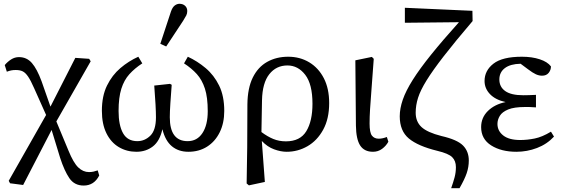

<svg xmlns="http://www.w3.org/2000/svg" viewBox="-20 -787 2967 1012"><path d="M33 179 26 166 223 -181 160 -322Q142 -363 128 -383.5Q114 -404 99.5 -411Q85 -418 63 -418Q50 -418 39.5 -416Q29 -414 16 -409L5 -444Q20 -462 39 -474Q58 -486 80 -486Q121 -486 148 -455Q175 -424 199 -359L246 -225L377 -482L450 -477L458 -464L277 -147L341 7Q367 71 392.5 95.5Q418 120 449 120Q462 120 473 117.5Q484 115 495 111L503 138Q476 191 421 191Q372 191 345.5 152Q319 113 297 45L252 -102L102 188Z M699 13Q648 13 606.5 -11.5Q565 -36 541 -84.5Q517 -133 517 -203Q517 -281 544 -336Q571 -391 614.5 -428Q658 -465 709 -488L730 -453Q690 -427 662 -396Q634 -365 619.5 -319Q605 -273 605 -202Q605 -127 628.5 -85Q652 -43 704 -43Q743 -43 772.5 -72Q802 -101 802 -169Q802 -221 793 -336L876 -345L885 -340Q881 -289 878 -243Q875 -197 875 -169Q875 -43 969 -43Q1019 -43 1047 -85.5Q1075 -128 1075 -201Q1075 -274 1060 -320Q1045 -366 1017.5 -396.5Q990 -427 950 -453L970 -488Q1020 -465 1064 -428Q1108 -391 1135 -336Q1162 -281 1162 -202Q1162 -138 1138 -89.5Q1114 -41 1071.5 -14Q1029 13 973 13Q921 13 886 -16Q851 -45 836 -106Q822 -43 785.5 -15Q749 13 699 13ZM825 -556 881 -726Q889 -749 901 -758Q913 -767 926 -767Q944 -767 955.5 -756.5Q967 -746 967 -729Q967 -716 962 -706Q957 -696 945 -677L856 -542Z M1361 -259 1358 -91Q1390 -67 1420.5 -54.5Q1451 -42 1487 -42Q1562 -42 1594.5 -95.5Q1627 -149 1627 -240Q1627 -343 1589 -392.5Q1551 -442 1495 -442Q1436 -442 1399.5 -396Q1363 -350 1361 -259ZM1280 180 1283 -12 1284 -237Q1285 -323 1312.5 -378.5Q1340 -434 1388.5 -461Q1437 -488 1499 -488Q1561 -488 1610 -458.5Q1659 -429 1687 -374.5Q1715 -320 1715 -244Q1715 -161 1683.5 -103.5Q1652 -46 1601 -16.5Q1550 13 1491 13Q1460 13 1424.5 0Q1389 -13 1360 -44L1376 172L1292 190Z M1946 13Q1900 13 1878.5 -20Q1857 -53 1856 -125L1853 -469L1940 -487L1950 -477Q1943 -378 1938 -315Q1933 -252 1930.5 -211Q1928 -170 1928 -136Q1928 -88 1940.5 -72Q1953 -56 1976 -56Q1987 -56 1998 -58.5Q2009 -61 2019 -65L2027 -40Q2015 -18 1994 -2.5Q1973 13 1946 13Z M2358 205Q2369 174 2376 148Q2383 122 2383 94Q2383 61 2363.5 41.5Q2344 22 2285 8Q2183 -17 2135 -57Q2087 -97 2087 -174Q2087 -215 2103 -261.5Q2119 -308 2155.5 -366Q2192 -424 2252 -498.5Q2312 -573 2399 -670L2114 -667V-746L2470 -730L2471 -676Q2378 -567 2319.5 -491.5Q2261 -416 2228.5 -363.5Q2196 -311 2183.5 -271.5Q2171 -232 2171 -193Q2171 -146 2201.5 -117.5Q2232 -89 2307 -70Q2390 -51 2420.5 -20Q2451 11 2451 59Q2451 93 2440 125.5Q2429 158 2402 205Z M2702 13Q2622 13 2569 -20.5Q2516 -54 2516 -117Q2516 -167 2551.5 -202Q2587 -237 2645 -249Q2591 -261 2562.5 -291Q2534 -321 2534 -360Q2534 -415 2581 -451.5Q2628 -488 2731 -488Q2784 -488 2825 -474.5Q2866 -461 2884 -437Q2884 -418 2872 -403Q2860 -388 2837 -388Q2821 -388 2804.5 -395.5Q2788 -403 2763 -422L2724 -451Q2670 -450 2641 -428Q2612 -406 2612 -368Q2612 -329 2643 -307Q2674 -285 2738 -285Q2753 -285 2768 -285.5Q2783 -286 2805 -287V-221Q2780 -223 2769 -223Q2758 -223 2747 -223Q2690 -223 2658.5 -210Q2627 -197 2614.5 -176.5Q2602 -156 2602 -134Q2602 -97 2632.5 -73Q2663 -49 2722 -49Q2759 -49 2798.5 -57Q2838 -65 2884 -93L2900 -67Q2863 -27 2810.5 -7Q2758 13 2702 13Z"/></svg>

Font: Source Serif 4
Style: Regular
Weight: 400
Designer: Frank Grießhammer
Foundry: Adobe
Version: Version 4.005;hotconv 1.1.0;makeotfexe 2.6.0